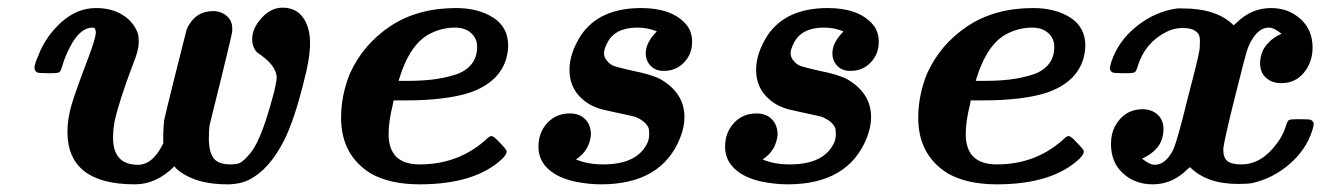

<svg xmlns="http://www.w3.org/2000/svg" viewBox="-20 -473 3448 501"><path d="M638 -371Q638 -399 662.5 -426Q687 -453 717 -453Q752 -453 770.5 -427.5Q789 -402 789 -361Q789 -320 772 -257Q748 -160 721 -106Q682 -30 630 -4Q606 8 573 8Q506 8 464 -16Q444 -27 435 -39Q388 8 332 8Q156 8 156 -129Q156 -162 166 -197Q176 -232 210 -321Q230 -374 230 -388Q230 -401 222 -401Q188 -401 162 -349Q151 -328 144 -306Q139 -288 135.5 -285Q132 -282 113 -282H106Q81 -282 77 -284Q70 -288 70 -296Q70 -306 80 -328Q99 -378 140 -415Q181 -452 231 -452Q271 -452 300 -434Q329 -416 340 -385Q342 -377 342 -363Q342 -342 328 -308Q290 -208 279 -156Q275 -135 275 -114Q275 -43 340 -43Q379 -43 406 -99V-124Q407 -153 409 -162Q411 -173 438 -281Q465 -389 467 -396Q473 -409 475 -411Q496 -444 536 -444Q557 -444 571.5 -431.5Q586 -419 586 -399V-392Q586 -386 557.5 -270Q529 -154 527 -147Q525 -134 525 -112Q525 -76 537.5 -60Q550 -44 581 -44Q598 -44 606 -48Q614 -52 625 -64Q640 -79 651 -102Q673 -147 696 -236Q702 -262 702 -273Q699 -305 651 -336Q638 -350 638 -371Z M994 -123Q994 -44 1075 -44Q1174 -44 1245 -106Q1257 -118 1262 -118Q1268 -118 1280 -105Q1301 -84 1302 -79Q1303 -71 1291 -59Q1220 8 1075 8Q998 8 948 -20Q870 -68 870 -166Q870 -224 893 -281Q928 -358 999 -405Q1070 -452 1170 -452Q1228 -452 1267 -427Q1306 -402 1306 -354Q1306 -339 1301 -320Q1283 -259 1208 -232Q1145 -211 1037 -211H1007L1005 -200Q994 -157 994 -123ZM1225 -351Q1225 -373 1209 -387Q1193 -401 1168 -401Q1134 -401 1104 -386Q1049 -360 1020 -262H1042Q1080 -262 1109 -265.5Q1138 -269 1166 -277.5Q1194 -286 1209.5 -304.5Q1225 -323 1225 -351Z M1483 -57Q1513 -44 1554 -44Q1646 -44 1671 -104Q1674 -113 1674 -124Q1674 -135 1672 -140Q1664 -157 1638 -168Q1636 -169 1591.5 -178.5Q1547 -188 1543 -190Q1509 -201 1487.5 -227Q1466 -253 1466 -291Q1466 -334 1496 -381Q1544 -452 1653 -452Q1731 -452 1768 -412Q1786 -393 1786 -364Q1786 -332 1765 -310Q1744 -288 1712 -288Q1690 -288 1677.5 -301.5Q1665 -315 1665 -334Q1665 -362 1694 -391Q1671 -401 1643 -401Q1584 -401 1564 -360Q1556 -344 1556 -334Q1556 -322 1566 -312Q1573 -304 1583 -300.5Q1593 -297 1628 -289Q1683 -278 1704 -266Q1766 -230 1766 -167Q1766 -142 1755 -114Q1707 8 1548 8Q1516 8 1481 1Q1435 -9 1410 -32.5Q1385 -56 1385 -90Q1385 -127 1408 -152Q1431 -177 1467 -177Q1492 -177 1507 -162Q1522 -147 1522 -121Q1518 -80 1483 -57Z M1970 -57Q2000 -44 2041 -44Q2133 -44 2158 -104Q2161 -113 2161 -124Q2161 -135 2159 -140Q2151 -157 2125 -168Q2123 -169 2078.5 -178.5Q2034 -188 2030 -190Q1996 -201 1974.5 -227Q1953 -253 1953 -291Q1953 -334 1983 -381Q2031 -452 2140 -452Q2218 -452 2255 -412Q2273 -393 2273 -364Q2273 -332 2252 -310Q2231 -288 2199 -288Q2177 -288 2164.5 -301.5Q2152 -315 2152 -334Q2152 -362 2181 -391Q2158 -401 2130 -401Q2071 -401 2051 -360Q2043 -344 2043 -334Q2043 -322 2053 -312Q2060 -304 2070 -300.5Q2080 -297 2115 -289Q2170 -278 2191 -266Q2253 -230 2253 -167Q2253 -142 2242 -114Q2194 8 2035 8Q2003 8 1968 1Q1922 -9 1897 -32.5Q1872 -56 1872 -90Q1872 -127 1895 -152Q1918 -177 1954 -177Q1979 -177 1994 -162Q2009 -147 2009 -121Q2005 -80 1970 -57Z M2500 -123Q2500 -44 2581 -44Q2680 -44 2751 -106Q2763 -118 2768 -118Q2774 -118 2786 -105Q2807 -84 2808 -79Q2809 -71 2797 -59Q2726 8 2581 8Q2504 8 2454 -20Q2376 -68 2376 -166Q2376 -224 2399 -281Q2434 -358 2505 -405Q2576 -452 2676 -452Q2734 -452 2773 -427Q2812 -402 2812 -354Q2812 -339 2807 -320Q2789 -259 2714 -232Q2651 -211 2543 -211H2513L2511 -200Q2500 -157 2500 -123ZM2731 -351Q2731 -373 2715 -387Q2699 -401 2674 -401Q2640 -401 2610 -386Q2555 -360 2526 -262H2548Q2586 -262 2615 -265.5Q2644 -269 2672 -277.5Q2700 -286 2715.5 -304.5Q2731 -323 2731 -351Z M2960 -59Q2980 -43 2993 -43Q3019 -43 3038 -76Q3049 -92 3079 -216Q3106 -318 3109 -338Q3111 -346 3111 -364Q3112 -382 3103 -389Q3092 -400 3066 -400Q3044 -400 3024 -390Q2968 -362 2949 -301Q2945 -287 2941 -284.5Q2937 -282 2919 -282H2911Q2887 -282 2883 -284Q2876 -288 2876 -296Q2876 -298 2880 -312Q2898 -366 2946 -404.5Q2994 -443 3052 -451H3066Q3155 -451 3199 -407L3206 -413Q3245 -452 3297 -452Q3342 -452 3373.5 -423.5Q3405 -395 3405 -349Q3405 -311 3382.5 -283.5Q3360 -256 3323 -256Q3299 -256 3283.5 -270Q3268 -284 3268 -308Q3268 -325 3276 -343Q3290 -367 3314 -380L3324 -385Q3304 -401 3291 -401Q3265 -401 3246 -368Q3238 -355 3232.5 -336.5Q3227 -318 3205 -230Q3172 -99 3172 -83Q3172 -61 3183 -52.5Q3194 -44 3219 -44Q3272 -44 3312 -99Q3327 -118 3335 -143Q3339 -157 3343 -159.5Q3347 -162 3365 -162H3373Q3397 -162 3401 -160Q3408 -156 3408 -148Q3408 -146 3404 -132Q3388 -82 3344.5 -44.5Q3301 -7 3246 5Q3234 7 3210 7Q3129 7 3085 -37L3078 -31Q3039 8 2988 8Q2942 8 2910.5 -20.5Q2879 -49 2879 -97Q2879 -123 2889 -143Q2914 -188 2961 -188Q2985 -188 3000.5 -174Q3016 -160 3016 -136Q3016 -89 2970 -64Z"/></svg>

Font: KaTeX_Main
Style: Bold Italic
Weight: 700
Version: Version 1.1; ttfautohint (v1.3)